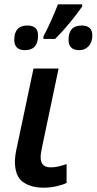

<svg xmlns="http://www.w3.org/2000/svg" viewBox="-20 -858 447 888"><path d="M181 10Q212 10 241 3.5Q270 -3 288 -12V-99Q267 -92 250 -88Q233 -84 214 -84Q168 -84 168 -130Q168 -148 175 -180L251 -541H135L60 -186Q49 -139 49 -111Q49 -43 86 -16.5Q123 10 181 10ZM181 -678H235Q272 -715 305 -755.5Q338 -796 360 -828V-838H248Q235 -804 216 -761.5Q197 -719 181 -690ZM96 -626Q156 -626 156 -694Q156 -740 107 -740Q46 -740 46 -674Q46 -626 96 -626ZM347 -626Q373 -626 390 -644.5Q407 -663 407 -694Q407 -740 358 -740Q297 -740 297 -674Q297 -626 347 -626Z"/></svg>

Font: Noto Sans UI Medium
Style: Italic
Weight: 500
Italic angle: -12°
Designer: Monotype Design Team
Foundry: Monotype Imaging Inc.
Version: Version 1.901